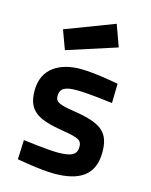

<svg xmlns="http://www.w3.org/2000/svg" viewBox="-117 -842 728 928"><g transform="rotate(15 247.0 -378.0)"><path d="M429 -488C429 -488 312 -511 239 -511C139 -511 50 -467 50 -353C50 -249 106 -221 234 -200C314 -187 330 -178 330 -146C330 -106 304 -92 234 -92C183 -92 62 -108 62 -108L58 -11C58 -11 174 11 245 11C368 11 444 -32 444 -149C444 -248 400 -283 268 -304C185 -317 164 -325 164 -356C164 -394 188 -407 247 -407C307 -407 427 -391 427 -391ZM106 -674 141 -579 389 -659 350 -767Z"/></g></svg>

Font: TitilliumText22L
Style: 800 wt
Weight: 800
Designer: Campivisivi
Foundry: Campivisivi
Version: 1.000